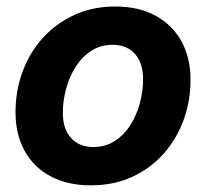

<svg xmlns="http://www.w3.org/2000/svg" viewBox="-20 -553 627 585"><path d="M256.3 11.7Q185.5 11.7 134 -15.9Q82.5 -43.5 54.9 -93.5Q27.3 -143.6 27.3 -210.9Q27.3 -276.4 48.8 -334.7Q70.3 -393.1 110.6 -437.5Q150.9 -481.9 206.8 -507.6Q262.7 -533.2 331.1 -533.2Q402.3 -533.2 453.6 -505.4Q504.9 -477.5 532.7 -427.5Q560.5 -377.4 560.5 -309.6Q560.5 -246.1 539.6 -188Q518.6 -129.9 478.8 -85Q439 -40 382.8 -14.2Q326.7 11.7 256.3 11.7ZM264.2 -105Q301.8 -105 330.3 -123.8Q358.9 -142.6 377.9 -173.1Q397 -203.6 406.5 -240Q416 -276.4 416 -311.5Q416 -344.7 404.8 -368.2Q393.6 -391.6 372.8 -404.1Q352.1 -416.5 323.7 -416.5Q286.1 -416.5 257.8 -397.9Q229.5 -379.4 210.2 -348.9Q190.9 -318.4 181.2 -281.7Q171.4 -245.1 171.4 -209.5Q171.4 -160.2 196.5 -132.6Q221.7 -105 264.2 -105Z"/></svg>

Font: Inter 28pt
Style: Bold Italic
Weight: 700
Italic angle: -9.3988°
Designer: Rasmus Andersson
Foundry: rsms
Version: Version 4.001;git-66647c0bb